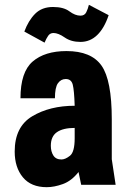

<svg xmlns="http://www.w3.org/2000/svg" viewBox="-20 -767 545 797"><path d="M65 -359H208Q208 -404 220.5 -421.5Q233 -439 253 -439Q276 -439 282 -415.5Q288 -392 290 -328Q187 -328 114 -284.5Q41 -241 41 -138Q41 -72 75 -31Q109 10 174 10Q205 10 241 -3Q277 -16 306 -53L317 0H460L444 -106V-272Q444 -434 401.5 -494.5Q359 -555 256 -555Q166 -555 115.5 -511.5Q65 -468 65 -359ZM290 -236V-193Q290 -136 270.5 -120.5Q251 -105 235 -105Q212 -105 201.5 -121.5Q191 -138 191 -162Q191 -201 216.5 -218.5Q242 -236 290 -236ZM165 -590Q172 -607 180 -618.5Q188 -630 202 -630Q222 -630 248.5 -611.5Q275 -593 314 -593Q354 -593 383.5 -621.5Q413 -650 431 -704L349 -747Q345 -730 338 -716Q331 -702 314 -702Q292 -702 268 -720Q244 -738 200 -738Q154 -738 126 -710Q98 -682 81 -636Z"/></svg>

Font: Secuela Black
Style: Regular
Weight: 900
Designer: Fernando Haro
Foundry: deFharo
Version: Version 1.704